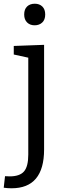

<svg xmlns="http://www.w3.org/2000/svg" viewBox="-30 -773 350 1032"><path d="M100 -695Q100 -723 115.5 -738Q131 -753 157 -753Q182 -753 197.5 -738Q213 -723 213 -695Q213 -667 197 -652Q181 -637 156 -637Q131 -637 115.5 -652.5Q100 -668 100 -695ZM44 -480V-526L207 -532V30Q207 239 32 239Q11 239 -10 236L-3 174L22 175Q76 175 99 148.5Q122 122 122 58V-463Z"/></svg>

Font: Bitter Pro
Style: Regular
Weight: 400
Designer: Sol Matas, and Bitter project Authors
Foundry: Sol Matas
Version: Version 1.010